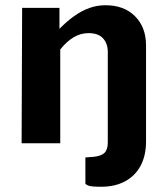

<svg xmlns="http://www.w3.org/2000/svg" viewBox="-20 -547 640 733"><path d="M366.5 166Q325.5 166 315.8 161Q306 156 306 154V54L339 51.5Q367 48.5 379.2 36.2Q391.5 24 391.5 -3V-348.5Q391.5 -381 373.2 -400.8Q355 -420.5 318 -420.5Q287.5 -420.5 260.8 -404.5Q234 -388.5 210 -358V0H62.5L64.5 -517H207V-437Q235.5 -466 263.8 -486Q292 -506 321.2 -516.5Q350.5 -527 383 -527Q453.5 -527 495.5 -485Q537.5 -443 537.5 -373.5V-7Q537.5 47 516.8 85.8Q496 124.5 457.5 145.2Q419 166 366.5 166Z"/></svg>

Font: Public Sans Thin
Style: Bold
Weight: 700
Version: Version 2.001